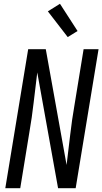

<svg xmlns="http://www.w3.org/2000/svg" viewBox="-20 -995 541 1015"><path d="M8 0 129 -735H222L332 -123Q342 -202 351 -281.5Q360 -361 374 -441L422 -735H501L380 0H287L177 -612Q167 -533 158 -453.5Q149 -374 135 -294L87 0ZM338 -799 233 -935 297 -975 390 -831Z"/></svg>

Font: Iosevka Term Curly
Style: Italic
Weight: 400
Italic angle: -9°
Designer: Belleve Invis
Foundry: Belleve Invis
Version: Version 32.3.0